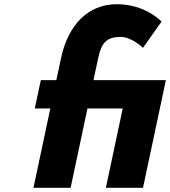

<svg xmlns="http://www.w3.org/2000/svg" viewBox="-20 -895 811 915"><path d="M484.5 0H661.5L770.5 -513H425.5L447.6 -617C462.7 -688 485.3 -719 555.3 -719C608.3 -719 661.3 -667 661.3 -667L749.8 -792C749.8 -792 674.5 -875 536.5 -875C396.5 -875 304.6 -772 271.7 -622L248.5 -513H174.5L145.8 -378H219.8L139.5 0H316.5L396.8 -378H564.8Z"/></svg>

Font: Hussar Nova
Style: 76
Weight: 700
Foundry: Cannot Into Space Fonts
Version: Version 0.99